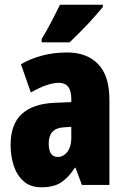

<svg xmlns="http://www.w3.org/2000/svg" viewBox="-20 -786 534 816"><path d="M266 -563Q349 -563 397 -513.5Q445 -464 445 -363V0H328L301 -73H298Q271 -31 239.5 -10.5Q208 10 156 10Q109 10 80 -16Q51 -42 38 -83Q25 -124 25 -169Q25 -258 72.5 -301.5Q120 -345 211 -349L283 -352V-366Q283 -434 230 -434Q183 -434 111 -393L69 -513Q110 -537 159.5 -550Q209 -563 266 -563ZM253 -245Q187 -242 187 -176Q187 -119 226 -119Q250 -119 266.5 -141Q283 -163 283 -198V-247ZM417 -756Q403 -739 379.5 -712.5Q356 -686 328.5 -658Q301 -630 276 -606H157V-620Q181 -660 200 -696.5Q219 -733 235 -766H417Z"/></svg>

Font: Noto Sans Sinhala ExtraCondensed Black
Style: Regular
Weight: 900
Width: 2
Designer: Jelle Bosma - Monotype Design Team
Foundry: Monotype Imaging Inc.
Version: Version 2.006; ttfautohint (v1.8.4.7-5d5b)